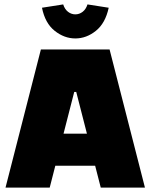

<svg xmlns="http://www.w3.org/2000/svg" viewBox="-20 -849 681 869"><path d="M5 0 165 -625H476L636 0H436L325 -433H316L205 0ZM122 -99V-244H519V-99ZM321 -675Q271 -675 227.5 -709.5Q184 -744 170 -814L266 -829Q273 -807 288 -795.5Q303 -784 321 -784Q339 -784 354 -795.5Q369 -807 376 -829L472 -814Q457 -744 414 -709.5Q371 -675 321 -675Z"/></svg>

Font: Changa ExtraBold
Style: Regular
Weight: 800
Designer: Eduardo Rodriguez Tunni
Foundry: Eduardo Rodriguez Tunni
Version: Version 3.002; ttfautohint (v1.8.2)